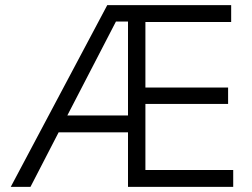

<svg xmlns="http://www.w3.org/2000/svg" viewBox="-20 -730 985 750"><path d="M22 0 399 -710H883V-644H548V-388H871V-324H548V-66H891V0H480V-213H209L99 0ZM480 -279V-646H433L243 -279Z"/></svg>

Font: Geist Light
Style: Regular
Weight: 400
Designer: Basement.studio, Andrés Briganti, Mateo Zaragoza
Foundry: Basement.studio, Vercel, Andrés Briganti, Guido Ferreyra, Mateo Zaragoza
Version: Version 1.401